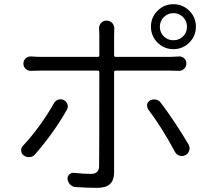

<svg xmlns="http://www.w3.org/2000/svg" viewBox="-20 -866 1040 926"><path d="M816.4 -802.7Q789.1 -802.7 770 -783.2Q751 -763.7 751 -737.3Q751 -709 770 -690.4Q789.1 -671.9 816.4 -671.9Q843.8 -671.9 862.8 -690.4Q881.8 -709 881.8 -737.3Q881.8 -764.6 862.8 -783.7Q843.8 -802.7 816.4 -802.7ZM893.1 -660.6Q861.3 -628.9 816.4 -628.9Q771.5 -628.9 739.7 -660.6Q708 -692.4 708 -737.3Q708 -782.2 739.7 -814Q771.5 -845.7 816.4 -845.7Q861.3 -845.7 893.1 -814Q924.8 -782.2 924.8 -737.3Q924.8 -692.4 893.1 -660.6ZM240.2 -368.2Q247.1 -380.9 260.7 -385.3Q274.4 -389.6 287.6 -383.3Q300.8 -377 305.2 -363.3Q309.6 -349.6 302.7 -336.9Q242.2 -229.5 150.4 -123Q140.6 -110.4 124.5 -108.4Q108.4 -106.4 95.2 -115.7Q82 -125 82 -141.6Q82 -154.3 90.8 -163.1Q130.9 -205.1 171.4 -261.2Q211.9 -317.4 240.2 -368.2ZM800.8 -525.4H537.1Q530.3 -525.4 530.3 -517.6V-37.1Q530.3 2.9 510.7 21.5Q491.2 40 448.2 40Q401.4 40 344.7 36.1Q329.1 35.2 318.4 23.9Q307.6 12.7 305.7 -2.9Q304.7 -15.6 314.5 -24.9Q324.2 -34.2 337.9 -32.2Q382.8 -27.3 418.9 -27.3Q458 -27.3 458 -65.4Q459 -123 459 -516.6V-517.6Q459 -525.4 452.1 -525.4H176.8Q151.4 -525.4 130.9 -524.4Q115.2 -523.4 104 -533.7Q92.8 -543.9 92.8 -559.1Q92.8 -574.2 104 -584.5Q115.2 -594.7 130.9 -593.8Q152.3 -591.8 175.8 -591.8H452.1Q459 -591.8 459 -599.6V-699.2Q459 -710 458 -725.6Q456.1 -742.2 466.8 -754.4Q477.5 -766.6 493.2 -766.6Q509.8 -766.6 521.5 -754.9Q531.2 -743.2 531.2 -728.5L530.3 -699.2V-599.6Q530.3 -591.8 537.1 -591.8H799.8Q818.4 -591.8 841.8 -593.8Q857.4 -594.7 868.2 -585Q878.9 -575.2 878.9 -559.6Q878.9 -544.9 868.2 -534.2Q857.4 -523.4 841.8 -524.4Q817.4 -525.4 800.8 -525.4ZM695.3 -337.9Q689.5 -346.7 689.5 -355.5Q689.5 -358.4 689.5 -362.3Q692.4 -375 704.1 -381.8Q712.9 -386.7 723.6 -386.7Q727.5 -386.7 731.4 -385.7Q746.1 -382.8 754.9 -371.1Q820.3 -285.2 889.6 -168.9Q894.5 -160.2 894.5 -150.4Q894.5 -145.5 892.6 -140.6Q888.7 -125 875 -118.2Q866.2 -113.3 857.4 -113.3Q852.5 -113.3 846.7 -115.2Q832 -119.1 824.2 -132.8Q759.8 -252.9 695.3 -337.9Z"/></svg>

Font: Gen Jyuu Gothic Normal
Style: Regular
Weight: 300
Designer: [Source Han Sans]
Ryoko NISHIZUKA  (kana & ideographs); Paul D. Hunt (Latin, Greek & Cyrillic); Wenlong ZHANG  (bopomofo
Version: Version 1.002.20150607